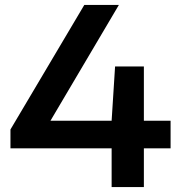

<svg xmlns="http://www.w3.org/2000/svg" viewBox="-20 -760 733 780"><path d="M673 -269.5V-157.5H564.5V0H433.5V-157.5H22.5V-234L322.5 -740H463L185 -269.5H433.5L447.5 -490H564.5V-269.5Z"/></svg>

Font: Encode Sans Expanded SemiBold
Style: Regular
Weight: 600
Width: 7
Designer: Multiple Designers
Foundry: Impallari Type
Version: Version 2.000